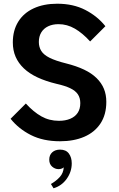

<svg xmlns="http://www.w3.org/2000/svg" viewBox="-20 -740 640 1033"><path d="M119 -183Q160 -138 202.5 -114Q245 -90 297 -90Q332 -90 358 -101Q384 -112 398 -133Q412 -154 412 -185Q412 -213 399 -232.5Q386 -252 357.5 -265.5Q329 -279 284 -289Q226 -303 182 -323.5Q138 -344 108.5 -372Q79 -400 64 -434.5Q49 -469 49 -512Q49 -576 78 -623Q107 -670 161 -695Q215 -720 288 -720Q374 -720 439 -686.5Q504 -653 547 -599L465 -517Q424 -562 382.5 -586Q341 -610 295 -610Q263 -610 239 -598.5Q215 -587 202 -565.5Q189 -544 189 -514Q189 -487 202 -466Q215 -445 247 -429Q279 -413 335 -399Q391 -385 432 -365.5Q473 -346 499.5 -320Q526 -294 539 -262.5Q552 -231 552 -192Q552 -123 520.5 -75.5Q489 -28 433 -4Q377 20 303 20Q212 20 146 -13.5Q80 -47 37 -101ZM254 250Q283 233 302 212Q321 191 323 160Q320 164 312 167Q304 170 295 170Q276 170 260.5 156.5Q245 143 245 119Q245 94 261 79.5Q277 65 303 65Q335 65 350.5 86Q366 107 366 139Q366 184 339 222Q312 260 268 273Z"/></svg>

Font: Moderustic SemiBold
Style: Regular
Weight: 600
Designer: Tural Alisoy
Foundry: TAFT Foundry
Version: Version 2.120